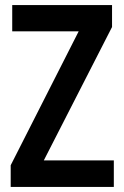

<svg xmlns="http://www.w3.org/2000/svg" viewBox="-20 -785 488 754"><path d="M427 -51H22V-136L289 -662H28V-765H420V-679L152 -155H427Z"/></svg>

Font: Noto Sans Tamil UI Condensed SemiBold
Style: Regular
Weight: 600
Width: 3
Designer: Jelle Bosma - Monotype Design Team
Foundry: Monotype Imaging Inc.
Version: Version 2.004; ttfautohint (v1.8.4.7-5d5b)